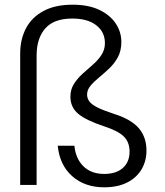

<svg xmlns="http://www.w3.org/2000/svg" viewBox="-20 -788 705 818"><path d="M66 -560Q66 -620 90.5 -667Q115 -714 165 -741Q215 -768 289 -768Q357 -768 403 -746Q449 -724 473 -688Q497 -652 497 -609Q497 -572 482.5 -545Q468 -518 446 -497Q424 -476 402 -458Q380 -440 365.5 -422.5Q351 -405 351 -385Q351 -369 361 -355.5Q371 -342 396.5 -329.5Q422 -317 468 -302Q540 -279 572 -241Q604 -203 604 -147Q604 -101 582.5 -65.5Q561 -30 521 -10Q481 10 424 10Q341 10 287.5 -37.5Q234 -85 226 -167H297Q302 -113 335 -80Q368 -47 424 -47Q475 -47 503.5 -72.5Q532 -98 532 -142Q532 -182 508 -206Q484 -230 426 -249Q347 -275 313.5 -303Q280 -331 280 -376Q280 -407 295 -430.5Q310 -454 331.5 -473.5Q353 -493 375 -512Q397 -531 412 -553.5Q427 -576 427 -604Q427 -652 390 -680.5Q353 -709 288 -709Q210 -709 173 -667Q136 -625 136 -552V0H66Z"/></svg>

Font: Parkinsans Light Light
Style: Regular
Weight: 300
Version: Version 1.000